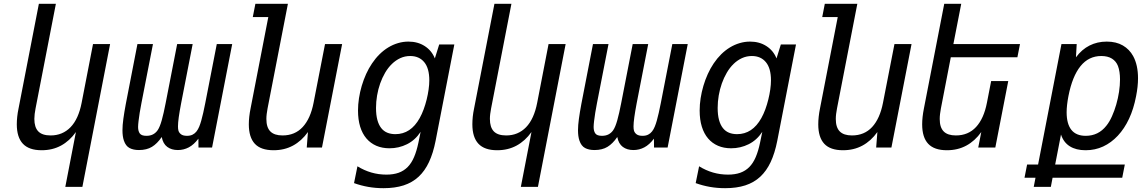

<svg xmlns="http://www.w3.org/2000/svg" viewBox="-20 -780 6061 1015"><path d="M381.3 -82Q347.7 -34.7 302.5 -10.3Q257.3 14.2 200.2 14.2Q133.3 14.2 101.1 -20Q68.8 -54.2 68.8 -123Q68.8 -141.6 71 -162.6Q73.2 -183.6 78.1 -207L185.5 -759.8H275.4L168 -207Q165 -191.4 163.3 -177.5Q161.6 -163.6 161.6 -151.4Q161.6 -106.9 182.4 -85.4Q203.1 -64 247.6 -64Q310.5 -64 352.8 -107.4Q395 -150.9 411.6 -236.8L471.7 -546.9H562L415.5 208H325.2Z M714.8 13.2Q684.6 13.2 664.6 2.4Q644.5 -8.3 634.8 -37.1Q627.4 -59.1 627.4 -91.3Q627.4 -117.7 632.1 -151.6Q636.7 -185.5 645 -230L706.5 -546.9H788.6L727.5 -233.9Q722.2 -205.1 718.5 -183.8Q714.8 -162.6 712.4 -140.1Q711.4 -131.3 710.7 -123.5Q710 -115.7 710 -108.9Q710 -86.9 719 -74.5Q728 -62 753.9 -62Q774.4 -62 789.1 -69.8Q803.7 -77.6 813.5 -91.8Q825.2 -108.9 835.2 -144.8Q845.2 -180.7 855.5 -233.9L916.5 -546.9H998.5L937.5 -233.9Q929.2 -190.4 925 -160.4Q920.9 -130.4 920.9 -111.8Q920.9 -98.1 923.3 -89.4Q926.8 -77.6 937.5 -69.8Q948.2 -62 968.8 -62Q985.8 -62 998 -68.1Q1010.3 -74.2 1018.8 -85.2Q1027.3 -96.2 1033.2 -110.6Q1039.1 -125 1043.9 -142.1Q1054.2 -178.7 1064.9 -233.9L1126 -546.9H1207.5L1101.1 0H1029.3L1028.8 -46.9Q1004.9 -15.1 978 -1Q951.2 13.2 920.4 13.2Q886.7 13.2 864.3 -3.4Q841.8 -20 835 -55.7Q811 -20.5 783.2 -3.7Q755.4 13.2 714.8 13.2Z M1426.3 14.2Q1358.9 14.2 1327.1 -20Q1295.4 -54.2 1295.4 -122.6Q1295.4 -161.1 1304.7 -207L1398.4 -689.9H1316.4L1330.1 -759.8H1502L1394.5 -207Q1391.6 -191.4 1389.9 -177.5Q1388.2 -163.6 1388.2 -150.9Q1388.2 -106.4 1409.2 -85.2Q1430.2 -64 1473.6 -64Q1539.1 -64 1580.3 -108.6Q1621.6 -153.3 1637.7 -236.8L1698.2 -546.9H1788.6L1682.1 0H1601.6L1607.9 -82Q1574.2 -34.7 1528.8 -10.3Q1483.4 14.2 1426.3 14.2Z M2007.3 214.8Q1965.3 214.8 1926.8 208Q1888.2 201.2 1851.6 188L1869.6 99.1Q1905.3 121.1 1943.4 132.1Q1981.4 143.1 2022.5 143.1Q2059.6 143.1 2087.2 133.3Q2114.7 123.5 2135 103Q2155.3 82.5 2168.9 50.5Q2182.6 18.6 2191.9 -25.9L2203.6 -83Q2174.8 -39.1 2131.6 -17.6Q2088.4 3.9 2039.1 3.9Q2000.5 3.9 1969.7 -9.3Q1939 -22.5 1917.2 -47.9Q1895.5 -73.2 1884 -110.4Q1872.6 -147.5 1872.6 -195.8Q1872.6 -227.5 1877.7 -260.7Q1882.8 -293.9 1892.3 -326.2Q1901.9 -358.4 1915.5 -388.7Q1929.2 -418.9 1946.8 -444.8Q1964.8 -471.7 1986.6 -493.2Q2008.3 -514.6 2033 -529.5Q2057.6 -544.4 2084.5 -552.2Q2111.3 -560.1 2139.2 -560.1Q2188.5 -560.1 2225.3 -536.4Q2262.2 -512.7 2278.8 -471.2L2301.8 -544.9H2381.8L2282.7 -35.2Q2270 29.3 2248 76.4Q2226.1 123.5 2192.9 154.3Q2159.7 185.1 2113.8 200Q2067.9 214.8 2007.3 214.8ZM2070.3 -70.8Q2151.4 -70.8 2198.7 -155.8Q2210.4 -176.8 2219.7 -202.1Q2229 -227.5 2235.6 -254.2Q2242.2 -280.8 2245.8 -306.9Q2249.5 -333 2249.5 -355.5Q2249.5 -418.9 2222.7 -451.4Q2195.8 -483.9 2148.4 -483.9Q2120.6 -483.9 2096.2 -472.7Q2071.8 -461.4 2051.8 -441.9Q2031.7 -422.4 2016.1 -395.8Q2000.5 -369.1 1989.7 -338.6Q1979 -308.1 1973.4 -275.1Q1967.8 -242.2 1967.8 -209.5Q1967.8 -172.4 1974.9 -146.2Q1981.9 -120.1 1995.1 -103.3Q2008.3 -86.4 2027.3 -78.6Q2046.4 -70.8 2070.3 -70.8Z M2789.6 -82Q2755.9 -34.7 2710.7 -10.3Q2665.5 14.2 2608.4 14.2Q2541.5 14.2 2509.3 -20Q2477.1 -54.2 2477.1 -123Q2477.1 -141.6 2479.2 -162.6Q2481.4 -183.6 2486.3 -207L2593.8 -759.8H2683.6L2576.2 -207Q2573.2 -191.4 2571.5 -177.5Q2569.8 -163.6 2569.8 -151.4Q2569.8 -106.9 2590.6 -85.4Q2611.3 -64 2655.8 -64Q2718.8 -64 2761 -107.4Q2803.2 -150.9 2819.8 -236.8L2879.9 -546.9H2970.2L2823.7 208H2733.4Z M3123 13.2Q3092.8 13.2 3072.8 2.4Q3052.7 -8.3 3043 -37.1Q3035.6 -59.1 3035.6 -91.3Q3035.6 -117.7 3040.3 -151.6Q3044.9 -185.5 3053.2 -230L3114.7 -546.9H3196.8L3135.7 -233.9Q3130.4 -205.1 3126.7 -183.8Q3123 -162.6 3120.6 -140.1Q3119.6 -131.3 3118.9 -123.5Q3118.2 -115.7 3118.2 -108.9Q3118.2 -86.9 3127.2 -74.5Q3136.2 -62 3162.1 -62Q3182.6 -62 3197.3 -69.8Q3211.9 -77.6 3221.7 -91.8Q3233.4 -108.9 3243.4 -144.8Q3253.4 -180.7 3263.7 -233.9L3324.7 -546.9H3406.7L3345.7 -233.9Q3337.4 -190.4 3333.3 -160.4Q3329.1 -130.4 3329.1 -111.8Q3329.1 -98.1 3331.5 -89.4Q3335 -77.6 3345.7 -69.8Q3356.4 -62 3377 -62Q3394 -62 3406.2 -68.1Q3418.5 -74.2 3427 -85.2Q3435.5 -96.2 3441.4 -110.6Q3447.3 -125 3452.1 -142.1Q3462.4 -178.7 3473.1 -233.9L3534.2 -546.9H3615.7L3509.3 0H3437.5L3437 -46.9Q3413.1 -15.1 3386.2 -1Q3359.4 13.2 3328.6 13.2Q3294.9 13.2 3272.5 -3.4Q3250 -20 3243.2 -55.7Q3219.2 -20.5 3191.4 -3.7Q3163.6 13.2 3123 13.2Z M3813.5 214.8Q3771.5 214.8 3732.9 208Q3694.3 201.2 3657.7 188L3675.8 99.1Q3711.4 121.1 3749.5 132.1Q3787.6 143.1 3828.6 143.1Q3865.7 143.1 3893.3 133.3Q3920.9 123.5 3941.2 103Q3961.4 82.5 3975.1 50.5Q3988.8 18.6 3998 -25.9L4009.8 -83Q3981 -39.1 3937.7 -17.6Q3894.5 3.9 3845.2 3.9Q3806.6 3.9 3775.9 -9.3Q3745.1 -22.5 3723.4 -47.9Q3701.7 -73.2 3690.2 -110.4Q3678.7 -147.5 3678.7 -195.8Q3678.7 -227.5 3683.8 -260.7Q3689 -293.9 3698.5 -326.2Q3708 -358.4 3721.7 -388.7Q3735.4 -418.9 3752.9 -444.8Q3771 -471.7 3792.7 -493.2Q3814.5 -514.6 3839.1 -529.5Q3863.8 -544.4 3890.6 -552.2Q3917.5 -560.1 3945.3 -560.1Q3994.6 -560.1 4031.5 -536.4Q4068.4 -512.7 4085 -471.2L4107.9 -544.9H4188L4088.9 -35.2Q4076.2 29.3 4054.2 76.4Q4032.2 123.5 3999 154.3Q3965.8 185.1 3919.9 200Q3874 214.8 3813.5 214.8ZM3876.5 -70.8Q3957.5 -70.8 4004.9 -155.8Q4016.6 -176.8 4025.9 -202.1Q4035.2 -227.5 4041.7 -254.2Q4048.3 -280.8 4052 -306.9Q4055.7 -333 4055.7 -355.5Q4055.7 -418.9 4028.8 -451.4Q4002 -483.9 3954.6 -483.9Q3926.8 -483.9 3902.3 -472.7Q3877.9 -461.4 3857.9 -441.9Q3837.9 -422.4 3822.3 -395.8Q3806.6 -369.1 3795.9 -338.6Q3785.2 -308.1 3779.5 -275.1Q3773.9 -242.2 3773.9 -209.5Q3773.9 -172.4 3781 -146.2Q3788.1 -120.1 3801.3 -103.3Q3814.5 -86.4 3833.5 -78.6Q3852.5 -70.8 3876.5 -70.8Z M4436.5 14.2Q4369.1 14.2 4337.4 -20Q4305.7 -54.2 4305.7 -122.6Q4305.7 -161.1 4314.9 -207L4408.7 -689.9H4326.7L4340.3 -759.8H4512.2L4404.8 -207Q4401.9 -191.4 4400.1 -177.5Q4398.4 -163.6 4398.4 -150.9Q4398.4 -106.4 4419.4 -85.2Q4440.4 -64 4483.9 -64Q4549.3 -64 4590.6 -108.6Q4631.8 -153.3 4647.9 -236.8L4708.5 -546.9H4798.8L4692.4 0H4611.8L4618.2 -82Q4584.5 -34.7 4539.1 -10.3Q4493.7 14.2 4436.5 14.2Z M4985.8 14.2Q4918.9 14.2 4887 -19.8Q4855 -53.7 4855 -122.6Q4855 -160.6 4864.3 -207L4971.7 -759.8H5061.5L5020 -546.9H5372.1L5358.4 -477.1H5006.3L4954.1 -207Q4951.2 -191.4 4949.5 -177.5Q4947.8 -163.6 4947.8 -150.9Q4947.8 -106.4 4968.8 -85.2Q4989.7 -64 5033.2 -64Q5098.6 -64 5139.9 -108.6Q5181.2 -153.3 5197.3 -236.8L5219.7 -351.6H5310.1L5241.7 0H5151.4L5167.5 -82Q5133.8 -34.7 5088.4 -10.3Q5043 14.2 4985.8 14.2Z M5454.1 159.7H5396L5409.7 89.8H5467.8L5591.3 -546.9H5671.9L5668 -477.1Q5698.7 -518.6 5739.7 -539.3Q5780.8 -560.1 5830.6 -560.1Q5880.9 -560.1 5916 -539.6Q5951.2 -519 5970.7 -482.9Q5996.1 -436 5996.1 -366.2Q5996.1 -322.3 5985.8 -271Q5973.1 -204.6 5948.7 -152.3Q5924.3 -100.1 5889.2 -62.5Q5854.5 -25.4 5811.8 -5.6Q5769 14.2 5719.2 14.2Q5668.5 14.2 5635.5 -6.6Q5602.5 -27.3 5588.9 -68.8L5558.1 89.8H5926.3L5912.6 159.7H5544.4L5535.2 208H5444.8ZM5719.7 -62Q5786.6 -62 5828.6 -115.2Q5845.2 -135.7 5858.4 -165.3Q5871.6 -194.8 5881.1 -227.8Q5890.6 -260.7 5895.8 -294.9Q5900.9 -329.1 5900.9 -359.9Q5900.9 -380.9 5898.2 -398.9Q5895.5 -417 5890.1 -431.2Q5880.4 -456.1 5858.4 -470Q5836.4 -483.9 5801.8 -483.9Q5735.4 -483.9 5692.1 -430.4Q5648.9 -377 5628.4 -272.9Q5618.7 -222.7 5618.7 -186.5Q5618.7 -125 5643.8 -93.5Q5668.9 -62 5719.7 -62Z"/></svg>

Font: Hack
Style: Italic
Weight: 400
Italic angle: -11°
Monospace: yes
Designer: Christopher Simpkins
Foundry: Christopher Simpkins
Version: Version 2.019; ttfautohint (v1.4.1) -l 4 -r 80 -G 350 -x 0 -